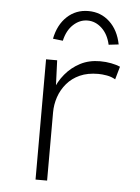

<svg xmlns="http://www.w3.org/2000/svg" viewBox="-53 -785 602 827"><g transform="rotate(5 248.0 -371.5)"><path d="M132 0V-520H180L185 -394L174 -388Q188 -428 215 -460.5Q242 -493 279.5 -512.5Q317 -532 365 -532Q390 -532 413 -527.5Q436 -523 452 -516L436 -460Q419 -470 398.5 -473.5Q378 -477 362 -477Q316 -477 282.5 -462Q249 -447 226.5 -420.5Q204 -394 193 -361.5Q182 -329 182 -295V0ZM197 -606 154 -611Q166 -672 204 -707.5Q242 -743 296 -743Q350 -743 388 -707.5Q426 -672 438 -611L395 -606Q385 -651 357.5 -676.5Q330 -702 296 -702Q262 -702 234.5 -676.5Q207 -651 197 -606Z"/></g></svg>

Font: Lexend Exa ExtraLight
Style: Regular
Weight: 250
Designer: Bonnie Shaver-Troup, Thomas Jockin
Foundry: Lexend
Version: Version 1.007